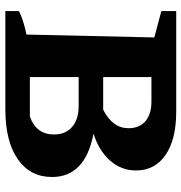

<svg xmlns="http://www.w3.org/2000/svg" viewBox="0 -696 695 736"><g transform="rotate(90 348.0 -327.5)"><path d="M492 -338Q658 -306 658 -179Q658 -95 589.5 -47.5Q521 0 398 0H22V-52Q51 -68 112 -81L123 -571L22 -598V-655H408Q514 -655 573.5 -614Q633 -573 633 -501Q633 -445 595.5 -402Q558 -359 492 -338ZM369 -560H275V-375H400Q471 -411 471 -472Q471 -514 444 -537Q417 -560 369 -560ZM386 -281H275V-94H426Q495 -118 495 -187Q495 -231 466 -256Q437 -281 386 -281Z"/></g></svg>

Font: Piazzolla SC
Style: Bold
Weight: 700
Designer: Juan Pablo del Peral
Foundry: Huerta Tipografica
Version: Version 1.330